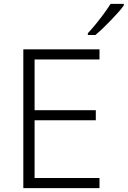

<svg xmlns="http://www.w3.org/2000/svg" viewBox="-20 -968 657 988"><path d="M492 0H100V-714H492V-662H158V-401H473V-349H158V-52H492ZM617 -948V-940Q606 -924 588.5 -904.5Q571 -885 551 -864Q531 -843 510.5 -823.5Q490 -804 471 -788H432V-797Q451 -817 473 -844Q495 -871 515.5 -899Q536 -927 549 -948Z"/></svg>

Font: Noto Sans Georgian Light
Style: Regular
Weight: 300
Version: Version 2.002